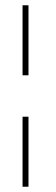

<svg xmlns="http://www.w3.org/2000/svg" viewBox="-20 -708 214 728"><path d="M88 -422.5H65.5V-688H88ZM88 0H65.5V-265.5H88Z"/></svg>

Font: League Spartan Thin Thin
Style: Regular
Weight: 250
Version: Version 2.002